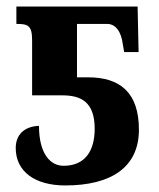

<svg xmlns="http://www.w3.org/2000/svg" viewBox="-20 -556 484 586"><path d="M179 10C320 10 404 -46 404 -160C404 -274 346 -320 249 -320H215V-483H307C332 -483 350 -461 355 -420L359 -397H403L400 -536H30V-483C65 -483 78 -479 78 -433V-265H170C226 -265 269 -246 269 -163C269 -96 240 -50 174 -50C134 -50 99 -86 99 -172C54 -170 28 -145 28 -104C28 -33 86 10 179 10Z"/></svg>

Font: Noto Serif Condensed
Style: Bold
Weight: 700
Width: 3
Designer: Monotype Design Team
Foundry: Monotype Imaging Inc.
Version: Version 2.015